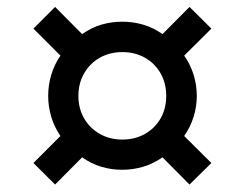

<svg xmlns="http://www.w3.org/2000/svg" viewBox="-20 -580 688 540"><path d="M135 -61 74 -121.5 150 -197.5Q132.5 -223 124 -252Q115.5 -281 115.5 -310Q115.5 -340.5 124.2 -369.8Q133 -399 150 -423.5L74 -499.5L135 -560.5L211 -484Q237 -502.5 265.5 -510.8Q294 -519 324 -519Q354.5 -519 383.2 -510.5Q412 -502 437 -484L513 -560.5L574.5 -499.5L498 -423.5Q515.5 -399 524.5 -369.8Q533.5 -340.5 533.5 -310Q533.5 -280.5 524.5 -251.5Q515.5 -222.5 498 -197.5L574.5 -121.5L513 -61L437 -137.5Q411 -119.5 382.5 -111Q354 -102.5 324 -102.5Q293 -102.5 264.8 -111Q236.5 -119.5 211 -137.5ZM324 -187.5Q360 -187.5 388 -203.5Q416 -219.5 431.8 -247.2Q447.5 -275 447.5 -310Q447.5 -346 431.5 -374Q415.5 -402 387.5 -417.8Q359.5 -433.5 324 -433.5Q289 -433.5 261 -417.8Q233 -402 216.8 -374Q200.5 -346 200.5 -310Q200.5 -275 216.5 -247.2Q232.5 -219.5 260.5 -203.5Q288.5 -187.5 324 -187.5Z"/></svg>

Font: Geologica EX
Style: Regular
Weight: 400
Designer: Sindre Bremnes, Frode Helland
Foundry: Monokrom Skriftforlag AS
Version: Version 1.010;gftools[0.9.28]